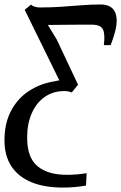

<svg xmlns="http://www.w3.org/2000/svg" viewBox="-55 -587 539 854"><path d="M224.4 247.3Q142.7 247.3 84.7 223.4Q26.6 199.5 -4.3 152.7Q-35.1 105.9 -35.1 36.6Q-35.1 -37.9 -6.4 -93.1Q22.3 -148.3 73.3 -182Q124.2 -215.7 190.3 -225.9Q196.8 -227.4 201.1 -228.3Q205.3 -229.1 208.9 -229.5L54.9 -543.3L82.6 -566.3Q90.8 -559.4 100.9 -556.6Q111.1 -553.8 123.8 -553.8Q172.9 -553.8 219.8 -557.1Q266.8 -560.4 310.1 -563.8Q353.3 -567.1 391 -567.1Q439 -567.1 455.1 -536.3Q471.2 -505.4 458.2 -451.8Q452.5 -428.7 447 -413.3Q441.5 -397.9 437.1 -386.4H406.9Q413 -435.5 402.8 -456.5Q392.6 -477.4 351.5 -477.4Q324 -477.4 292 -477.2Q259.9 -477.1 226 -476.7Q192 -476.4 158 -476L197.3 -411.3L292.1 -210.3L264.2 -175.7Q255.9 -178.9 248.5 -180.4Q241 -182 231.3 -182Q181.6 -182 144.3 -156.1Q107 -130.2 86.4 -83.5Q65.7 -36.8 65.7 25.4Q65.7 113.8 111.7 152.1Q157.6 190.5 241 190.5Q266.4 190.5 287.6 188.7Q308.9 186.8 330.3 183.3L327.7 238.2Q304.3 242.6 279 244.9Q253.6 247.3 224.4 247.3Z"/></svg>

Font: Merriweather Light
Style: Italic
Weight: 300
Italic angle: -7.8°
Designer: Eben Sorkin
Foundry: Eben Sorkin
Version: Version 2.101